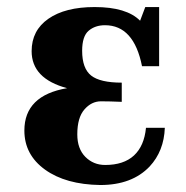

<svg xmlns="http://www.w3.org/2000/svg" viewBox="-20 -516 525 542"><path d="M263.2 6.3Q165.5 4.9 107.2 -37.1Q48.8 -79.1 48.8 -147.5Q48.8 -246.6 169.4 -267.1Q69.3 -293.9 69.3 -371.6Q69.3 -430.2 116.7 -463.1Q164.1 -496.1 247.1 -496.1Q337.4 -496.1 375.5 -457.5L390.1 -496.1H429.2V-329.1H380.9Q357.9 -444.8 276.4 -444.8Q248.5 -444.8 230.2 -429.2Q211.9 -413.6 211.9 -372.6Q211.9 -322.8 237.3 -302.7Q262.7 -282.7 323.7 -282.7V-228.5Q289.1 -230 265.1 -230Q238.3 -230 218.3 -207Q198.2 -184.1 198.2 -136.7Q198.2 -96.2 220.9 -73.2Q243.7 -50.3 276.9 -50.3Q329.1 -50.3 358.2 -77.1Q387.2 -104 392.1 -155.3H445.3Q442.9 -89.4 402.3 -45.9Q352.5 6.3 263.2 6.3Z"/></svg>

Font: Munson
Style: Bold
Weight: 700
Designer: Paul James MIller
Foundry: High-Logic / Made with FontCreator
Version: Version 2.10;May 5, 2019;FontCreator 11.5.0.2430 64-bit